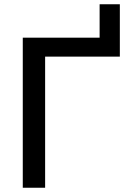

<svg xmlns="http://www.w3.org/2000/svg" viewBox="-20 -882 601 902"><path d="M87 0V-705H448V-862H543V-616H192V0Z"/></svg>

Font: Nunito Sans 11pt SemiBold
Style: Regular
Weight: 600
Version: Version 3.101;gftools[0.9.27]